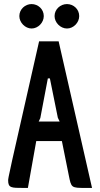

<svg xmlns="http://www.w3.org/2000/svg" viewBox="-20 -923 492 943"><path d="M432 0 268 -720H172C22 -61 20 -49 20 -37C20 0 36 0 94 0H117L158 -230H284L318 -61C330 -1 330 0 399 0ZM215 -538H225L264 -345C265 -343 272 -328 273 -326H170L178 -343ZM75 -844C75 -812 104 -783 135 -783C167 -783 195 -812 195 -844C195 -878 167 -903 135 -903C104 -903 75 -878 75 -844ZM248 -844C248 -812 277 -783 309 -783C341 -783 369 -812 369 -844C369 -878 341 -903 309 -903C277 -903 248 -878 248 -844Z"/></svg>

Font: Economica
Style: Bold
Weight: 700
Designer: Vicente Lamonaca
Foundry: Vicente Lamonaca
Version: Version 1.100